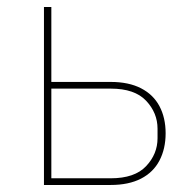

<svg xmlns="http://www.w3.org/2000/svg" viewBox="-20 -526 549 546"><path d="M105 0V-506H126V-293H295Q346 -293 381 -275Q416 -257 433.5 -224Q451 -191 451 -147Q451 -103 433.5 -69.5Q416 -36 381 -18Q346 0 295 0ZM126 -19H295Q363 -19 395.5 -53.5Q428 -88 428 -133V-160Q428 -205 395.5 -239.5Q363 -274 295 -274H126Z"/></svg>

Font: IBM Plex Sans Thin
Style: Regular
Weight: 250
Designer: Mike Abbink, Paul van der Laan, Pieter van Rosmalen
Foundry: Bold Monday
Version: Version 3.201